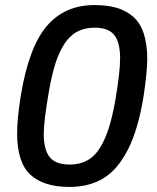

<svg xmlns="http://www.w3.org/2000/svg" viewBox="-20 -718 614 750"><path d="M251 12.2Q150.9 12.2 98.9 -35.4Q46.9 -83 46.9 -196.8Q46.9 -253.9 61 -342.8Q91.8 -532.2 161.9 -615.2Q231.9 -698.2 349.1 -698.2Q398.4 -698.2 435.1 -687.7Q471.7 -677.2 499.5 -653.3Q527.3 -629.4 541.3 -587.6Q555.2 -545.9 555.2 -486.8Q555.2 -439.5 541 -342.8Q520.5 -214.8 480.7 -135.7Q440.9 -56.6 385 -22.2Q329.1 12.2 251 12.2ZM252 -75.2Q291 -75.2 320.3 -91.1Q349.6 -106.9 370.1 -139.9Q390.6 -172.9 404.3 -215.6Q418 -258.3 429.2 -318.8Q449.2 -433.6 449.2 -490.2Q449.2 -552.7 426.3 -581.3Q403.3 -609.9 350.1 -609.9Q310.5 -609.9 281 -594Q251.5 -578.1 230.7 -545.4Q210 -512.7 196.5 -470.2Q183.1 -427.7 171.9 -366.2Q150.9 -245.6 150.9 -194.8Q150.9 -132.8 174.3 -104Q197.8 -75.2 252 -75.2Z"/></svg>

Font: Archivo Medium
Style: Italic
Weight: 500
Italic angle: -10°
Designer: Hector Gatti
Foundry: Omnibus-Type
Version: Version 2.001